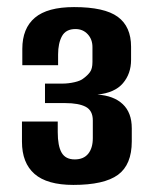

<svg xmlns="http://www.w3.org/2000/svg" viewBox="-20 -523 434 542"><path d="M187 -1Q113 -1 77.5 -32Q42 -63 42 -123V-180H143V-150Q143 -111 154 -92Q165 -73 191 -73Q216 -73 229 -89Q242 -105 242 -133V-183Q242 -211 222 -221.5Q202 -232 164 -232H107V-287H156Q173 -287 190.5 -291Q208 -295 216 -302Q227 -310 234 -319.5Q241 -329 241 -348V-390Q241 -412 227.5 -426.5Q214 -441 193 -441Q166 -441 155 -421Q144 -401 144 -369V-339H43V-385Q43 -443 78.5 -473Q114 -503 189 -503Q275 -503 312.5 -475.5Q350 -448 350 -391V-354Q350 -315 327 -288Q304 -261 255 -256Q301 -253 326.5 -229Q352 -205 352 -161V-124Q352 -58 313 -29.5Q274 -1 187 -1Z"/></svg>

Font: Alumni Sans
Style: Bold
Weight: 700
Designer: Robert E. Leuschke
Foundry: Robert E. Leuschke
Version: Version 1.018